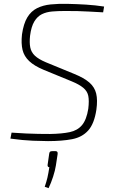

<svg xmlns="http://www.w3.org/2000/svg" viewBox="-20 -721 595 996"><path d="M330 -701Q379 -700 427 -697Q475 -694 520 -687L515 -657Q473 -659 442 -661Q411 -663 382 -663.5Q353 -664 316 -664Q282 -664 251.5 -661.5Q221 -659 197.5 -647.5Q174 -636 158 -609.5Q142 -583 136 -536Q132 -500 137 -475Q142 -450 161 -432Q180 -414 218 -398L364 -338Q416 -317 443.5 -293Q471 -269 479 -235.5Q487 -202 480 -152Q469 -79 437.5 -44Q406 -9 354 1Q302 11 229 11Q201 11 150 9Q99 7 34 -2L40 -33Q83 -30 116 -28.5Q149 -27 179 -26.5Q209 -26 240 -26Q301 -27 341.5 -35.5Q382 -44 405.5 -72Q429 -100 438 -157Q443 -199 438 -223.5Q433 -248 412 -265.5Q391 -283 352 -299L206 -359Q158 -379 131.5 -404Q105 -429 97 -462Q89 -495 94 -542Q102 -598 121.5 -630.5Q141 -663 172 -678.5Q203 -694 242.5 -698Q282 -702 330 -701ZM268 63Q274 63 277 66.5Q280 70 279 78L270 137Q266 163 255.5 195.5Q245 228 232 255L212 248Q221 222 226 200.5Q231 179 236 146Q231 147 228.5 143Q226 139 227 134L235 78Q236 69 239.5 66Q243 63 253 63Z"/></svg>

Font: Exo 2 ExtraLight
Style: Italic
Weight: 250
Italic angle: -8°
Designer: Natanael Gama
Foundry: Natanael Gama
Version: Version 2.010